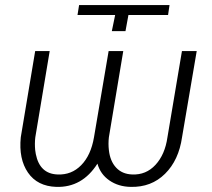

<svg xmlns="http://www.w3.org/2000/svg" viewBox="-20 -731 843 762"><path d="M760.7 -528.3 702.6 -187Q689.5 -95.2 635 -41.3Q580.6 12.7 498.5 10.7Q449.7 9.8 414.1 -14.9Q378.4 -39.6 366.7 -81.5Q306.2 13.7 203.6 10.7Q128.4 8.3 91.1 -45.9Q53.7 -100.1 62.5 -186.5L119.6 -528.3H177.2L120.1 -186Q117.2 -161.6 119.6 -135.7L122.1 -119.6Q137.7 -41 208.5 -38.6Q263.7 -36.1 302.2 -75.4Q340.8 -114.7 353 -186L411.1 -528.3H469.2L412.1 -186Q409.2 -160.6 412.1 -135.3Q417 -91.3 440.9 -65.7Q464.8 -40 504.4 -38.6Q559.6 -36.1 597.2 -76.9Q634.8 -117.7 644.5 -186L702.1 -528.3ZM287.6 -671.4 293.9 -710.9H652.8L647 -671.4H489.7L478 -607.4H423.8L437 -671.4Z"/></svg>

Font: Roboto Light
Style: Italic
Weight: 300
Italic angle: -12°
Designer: Google
Version: Version 2.134; 2016; ttfautohint (v1.6)